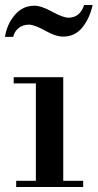

<svg xmlns="http://www.w3.org/2000/svg" viewBox="-30 -751 392 771"><path d="M25 -416V-441H224V-25H304V0H35V-25H114V-416ZM308 -731H342Q330 -677 300.5 -640.5Q271 -604 223 -604Q194 -604 151 -628Q108 -652 86 -652Q62 -652 45 -638.5Q28 -625 23 -603H-10Q-2 -654 29.5 -691Q61 -728 108 -728Q136 -728 179.5 -704Q223 -680 245 -680Q291 -680 308 -731Z"/></svg>

Font: Libre Bodoni
Style: Regular
Weight: 400
Designer: Pablo Impallari, Rodrigo Fuenzalida
Foundry: Pablo Impallari, Rodrigo Fuenzalida
Version: Version 1.001